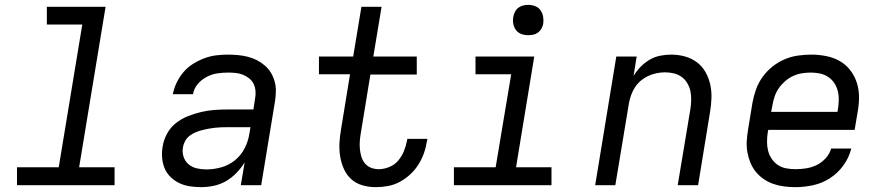

<svg xmlns="http://www.w3.org/2000/svg" viewBox="-20 -763 3640 791"><path d="M50 0V-74H222L319 -662H173V-735H415L306 -74H452V0Z M809 8Q785 8 762 4.5Q739 1 719 -8.5Q699 -18 683 -33.5Q667 -49 658.5 -69Q650 -89 648 -112.5Q646 -136 650 -159Q654 -186 668 -212Q682 -238 705 -256Q728 -274 754.5 -284.5Q781 -295 808.5 -301.5Q836 -308 863 -310Q890 -312 917 -312H1024L1031 -358Q1034 -373 1032.5 -389Q1031 -405 1024.5 -418Q1018 -431 1006 -440.5Q994 -450 980 -455.5Q966 -461 950.5 -462.5Q935 -464 919 -464Q897 -464 874.5 -460.5Q852 -457 831 -446Q810 -435 794.5 -416.5Q779 -398 775 -375H692Q697 -400 708 -423Q719 -446 736 -466Q753 -486 775.5 -500Q798 -514 822 -523Q846 -532 870.5 -535Q895 -538 919 -538Q940 -538 961 -536Q982 -534 1001.5 -529Q1021 -524 1038.5 -515Q1056 -506 1071 -493Q1086 -480 1096 -463.5Q1106 -447 1111.5 -427.5Q1117 -408 1116.5 -387Q1116 -366 1113 -346L1056 0H972L988 -94Q974 -71 954 -50.5Q934 -30 910.5 -16.5Q887 -3 860.5 2.5Q834 8 809 8ZM830 -65Q860 -65 891 -73.5Q922 -82 947 -102Q972 -122 987 -150.5Q1002 -179 1007 -210L1012 -239H917Q903 -239 890 -238.5Q877 -238 864 -236.5Q851 -235 837.5 -232.5Q824 -230 811 -226.5Q798 -223 785 -217.5Q772 -212 761 -203.5Q750 -195 743 -182.5Q736 -170 734 -157Q730 -137 736 -118Q742 -99 756.5 -86.5Q771 -74 790.5 -69.5Q810 -65 830 -65Z M1528 8Q1500 8 1473.5 0.5Q1447 -7 1427.5 -24.5Q1408 -42 1397 -66.5Q1386 -91 1381.5 -118Q1377 -145 1378.5 -173.5Q1380 -202 1385 -230L1422 -457H1294V-530H1435L1469 -735H1552L1518 -530H1697V-456H1506L1467 -218Q1464 -201 1462.5 -184Q1461 -167 1462.5 -150.5Q1464 -134 1468.5 -118.5Q1473 -103 1483 -90.5Q1493 -78 1508 -72Q1523 -66 1540 -66Q1562 -66 1584 -75Q1606 -84 1621 -102Q1636 -120 1644.5 -141.5Q1653 -163 1657 -185Q1657 -186 1657.5 -188Q1658 -190 1658 -191H1741Q1740 -189 1740 -186.5Q1740 -184 1739 -182Q1735 -156 1726.5 -132Q1718 -108 1704 -85.5Q1690 -63 1670 -44.5Q1650 -26 1626.5 -13.5Q1603 -1 1578 3.5Q1553 8 1528 8Z M1850 0V-74H2022L2086 -457H1939V-530H2181L2106 -74H2252V0ZM2156 -618Q2141 -618 2127.5 -623Q2114 -628 2105.5 -639.5Q2097 -651 2094.5 -665.5Q2092 -680 2095 -695Q2097 -705 2102 -715Q2107 -725 2116 -731.5Q2125 -738 2135.5 -740.5Q2146 -743 2156 -743Q2171 -743 2185 -737.5Q2199 -732 2207 -720.5Q2215 -709 2217.5 -694.5Q2220 -680 2218 -665Q2216 -655 2210.5 -645Q2205 -635 2196 -628.5Q2187 -622 2176.5 -620Q2166 -618 2156 -618Z M2432 0 2519 -530H2603L2590 -450Q2602 -470 2619 -487.5Q2636 -505 2656.5 -517Q2677 -529 2700 -533.5Q2723 -538 2745 -538Q2774 -538 2801.5 -530.5Q2829 -523 2851 -506.5Q2873 -490 2886.5 -466Q2900 -442 2906 -415Q2912 -388 2911 -358.5Q2910 -329 2905 -300L2856 0H2772L2824 -312Q2827 -331 2827.5 -350Q2828 -369 2824.5 -386.5Q2821 -404 2812 -419.5Q2803 -435 2789 -445.5Q2775 -456 2757 -460.5Q2739 -465 2720 -465Q2703 -465 2685.5 -461.5Q2668 -458 2651.5 -450.5Q2635 -443 2620.5 -431Q2606 -419 2596 -403.5Q2586 -388 2580 -371Q2574 -354 2571 -337L2515 0Z M3257 8Q3233 8 3210 5Q3187 2 3165.5 -5.5Q3144 -13 3126 -25.5Q3108 -38 3094 -55Q3080 -72 3071.5 -93Q3063 -114 3059 -136.5Q3055 -159 3056.5 -182.5Q3058 -206 3062 -230L3080 -340Q3085 -367 3094.5 -394Q3104 -421 3121 -445Q3138 -469 3161.5 -488Q3185 -507 3212 -518.5Q3239 -530 3267 -534Q3295 -538 3322 -538Q3353 -538 3383.5 -532Q3414 -526 3439.5 -511.5Q3465 -497 3483 -473.5Q3501 -450 3510 -422Q3519 -394 3519 -362.5Q3519 -331 3513 -300L3501 -228H3145L3143 -218Q3140 -198 3140 -178.5Q3140 -159 3144.5 -141.5Q3149 -124 3159.5 -108.5Q3170 -93 3185 -83Q3200 -73 3219 -69.5Q3238 -66 3257 -66Q3279 -66 3301.5 -69.5Q3324 -73 3344.5 -83Q3365 -93 3381.5 -111Q3398 -129 3404 -151H3487Q3478 -114 3455 -82Q3432 -50 3399.5 -29Q3367 -8 3330 0Q3293 8 3257 8ZM3157 -302H3430L3432 -312Q3435 -331 3435.5 -350.5Q3436 -370 3431.5 -388Q3427 -406 3417 -421Q3407 -436 3392 -446Q3377 -456 3358.5 -460Q3340 -464 3321 -464Q3302 -464 3283.5 -461Q3265 -458 3247.5 -450Q3230 -442 3214.5 -428.5Q3199 -415 3188 -399Q3177 -383 3171 -364.5Q3165 -346 3162 -328Z"/></svg>

Font: Iosevka Curly Extended Oblique
Style: Regular
Weight: 400
Width: 7
Italic angle: -9°
Monospace: yes
Designer: Belleve Invis
Foundry: Belleve Invis
Version: Version 11.1.0; ttfautohint (v1.8.3)